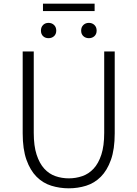

<svg xmlns="http://www.w3.org/2000/svg" viewBox="-20 -1008 745 1041"><path d="M163 -729V-288Q163 -217 178.5 -169.5Q194 -122 220 -93.5Q246 -65 280.5 -53Q315 -41 353 -41Q391 -41 426 -53Q461 -65 487.5 -93.5Q514 -122 529.5 -169.5Q545 -217 545 -288V-729H602V-285Q602 -199 581.5 -141.5Q561 -84 526.5 -49.5Q492 -15 447 -1Q402 13 353 13Q304 13 258.5 -1Q213 -15 178.5 -49.5Q144 -84 123.5 -141.5Q103 -199 103 -285V-729ZM493 -988V-948H213V-988ZM462 -801Q444 -801 432 -812Q420 -823 420 -842Q420 -861 432 -872.5Q444 -884 462 -884Q480 -884 492 -872.5Q504 -861 504 -842Q504 -823 492 -812Q480 -801 462 -801ZM243 -801Q225 -801 213.5 -812Q202 -823 202 -842Q202 -861 213.5 -872.5Q225 -884 243 -884Q261 -884 273 -872.5Q285 -861 285 -842Q285 -823 273 -812Q261 -801 243 -801Z"/></svg>

Font: Kinto Sans Light
Style: Regular
Weight: 300
Designer: Authors: Ryoko NISHIZUKA  (kana & ideographs); Paul D. Hunt (Latin, Greek & Cyrillic); Wenlong ZHANG  (bopomofo); Sandol
Foundry: Adobe Systems Incorporated, ookami Inc.
Version: Version 0.001